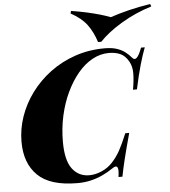

<svg xmlns="http://www.w3.org/2000/svg" viewBox="-62 -1002 948 1071"><g transform="rotate(-5 412.0 -466.0)"><path d="M768 -708Q753 -669 737 -613.5Q721 -558 704 -478H682Q691 -528 691.5 -568Q692 -608 675 -637Q656 -670 629 -682Q602 -694 565 -694Q517 -694 472.5 -669.5Q428 -645 391 -600.5Q354 -556 326 -497Q298 -438 282.5 -368Q267 -298 267 -223Q267 -119 302.5 -71.5Q338 -24 398 -24Q431 -24 466.5 -39Q502 -54 528 -82Q555 -111 574.5 -146.5Q594 -182 618 -240H640Q615 -149 601.5 -93.5Q588 -38 581 0H559Q562 -21 562 -34Q562 -54 554 -58.5Q546 -63 529 -51Q503 -33 471.5 -18Q440 -3 404.5 5.5Q369 14 329 14Q176 14 106.5 -54Q37 -122 37 -242Q37 -314 61 -383.5Q85 -453 130 -514Q175 -575 238 -622Q301 -669 378.5 -695.5Q456 -722 544 -722Q584 -722 611.5 -713Q639 -704 658.5 -689Q678 -674 692 -657Q705 -641 718.5 -654Q732 -667 747 -708ZM594 -892Q641 -908 698 -922Q755 -936 819 -946L824 -932Q733 -904 654.5 -857Q576 -810 529 -760H511Q492 -819 461.5 -859.5Q431 -900 372 -932L376 -946Q426 -938 464 -929.5Q502 -921 533.5 -912Q565 -903 594 -892Z"/></g></svg>

Font: Playfair Display Black
Style: Italic
Weight: 900
Italic angle: -14°
Designer: Claus Eggers Sørensen
Foundry: Claus Eggers Sørensen
Version: Version 1.203